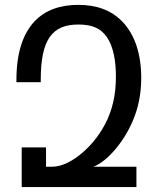

<svg xmlns="http://www.w3.org/2000/svg" viewBox="-20 -762 642 782"><path d="M68.4 0H535.6V-83H360.4C383.8 -91.3 413.1 -112.8 442.4 -145.5C472.2 -178.7 500.5 -222.2 520.5 -269C542.5 -320.3 555.2 -377 555.2 -444.8C555.2 -542 529.3 -620.6 479 -673.3C433.1 -721.2 372.6 -742.2 298.8 -742.2C227.1 -742.2 164.6 -722.2 119.6 -673.8C74.7 -625.5 46.9 -548.8 46.9 -437V-427.2H146V-437C146 -519.5 157.7 -576.2 183.1 -611.8C208.5 -647.5 246.1 -662.1 299.8 -662.1C355.5 -662.1 390.6 -646.5 415 -611.3C442.4 -571.8 452.1 -512.2 452.1 -450.2C452.1 -375 438 -313 407.2 -254.9C379.9 -203.1 342.3 -160.2 302.7 -129.4C264.6 -99.6 226.1 -83 192.4 -83H167.5V-161.6H68.4Z"/></svg>

Font: Hack
Style: Regular
Weight: 400
Monospace: yes
Designer: Christopher Simpkins
Foundry: Christopher Simpkins
Version: Version 2.010